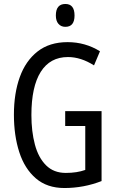

<svg xmlns="http://www.w3.org/2000/svg" viewBox="-20 -936 585 966"><path d="M308 -377H491V-25Q401 10 304 10Q217 10 160.5 -38.5Q104 -87 77 -170.5Q50 -254 50 -359Q50 -466 79.5 -548Q109 -630 169 -677Q229 -724 320 -724Q409 -724 483 -678L453 -607Q387 -649 322 -649Q232 -649 185 -574.5Q138 -500 138 -357Q138 -275 155.5 -209Q173 -143 211.5 -104.5Q250 -66 311 -66Q367 -66 409 -81V-302H308ZM309 -916Q355 -916 355 -858Q355 -801 309 -801Q287 -801 274 -816Q261 -831 261 -858Q261 -916 309 -916Z"/></svg>

Font: Noto Sans Kannada ExtraCondensed
Style: Regular
Weight: 400
Width: 2
Designer: Jelle Bosma - Monotype Design Team
Foundry: Monotype Imaging Inc.
Version: Version 2.005; ttfautohint (v1.8.4.7-5d5b)